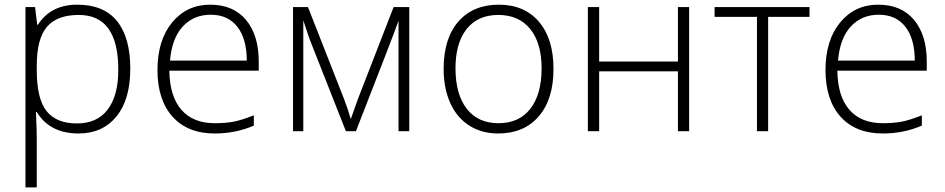

<svg xmlns="http://www.w3.org/2000/svg" viewBox="-20 -561 4040 821"><path d="M485.8 -263.2Q485.8 -497.1 316.9 -497.1Q224.1 -497.1 180.7 -446.3Q137.2 -395.5 137.2 -279.8V-264.2Q136.7 -139.6 178.7 -86.4Q220.7 -33.2 308.6 -33.2Q396.5 -33.2 441.4 -93.8Q486.3 -154.3 485.8 -263.2ZM315.9 9.8Q193.4 9.8 137.2 -82H133.8L135.3 -41Q137.2 -4.9 137.2 38.1V240.2H88.9V-530.8H129.9L139.2 -455.1H142.1Q196.8 -541 310.5 -541Q423.8 -541 480.5 -470.7Q537.1 -400.4 537.1 -267.1Q537.1 -134.8 477.5 -62.5Q418 9.8 315.9 9.8Z M707 -301.8H1035.2Q1035.2 -394.5 995.1 -446.3Q955.1 -498 881.3 -498Q807.6 -498 761.2 -447.3Q714.8 -396.5 707 -301.8ZM653.3 -260.7Q653.3 -388.7 715.8 -464.8Q778.8 -541 878.4 -541Q978 -541 1032.2 -475.6Q1086.4 -410.2 1086.4 -297.9V-258.8H704.1Q705.6 -149.4 755.4 -91.8Q805.2 -34.2 898.4 -34.2Q943.8 -34.2 978 -40.5Q1012.2 -46.9 1065.4 -67.9V-23.9Q987.8 9.8 898.4 9.8Q782.7 9.8 718.3 -61.5Q653.8 -132.8 653.3 -260.7Z M1276.9 0H1232.9V-530.8H1296.9L1450.2 -140.1Q1468.3 -92.8 1480 -51.8L1510.3 -137.2L1663.1 -530.8H1730V0H1684.1V-472.2Q1662.6 -410.6 1502 0H1459L1312 -373Q1302.7 -395.5 1294.7 -420.4Q1286.6 -445.3 1276.9 -474.1Z M1975.1 -436.5Q1927.2 -376 1927.7 -266.6Q1928.2 -157.2 1976.1 -95.7Q2023.9 -34.2 2111.8 -34.2Q2199.7 -34.2 2247.6 -95.7Q2295.4 -157.2 2295.9 -266.6Q2296.4 -376 2247.6 -436.5Q2198.7 -497.1 2110.8 -497.1Q2022.9 -497.1 1975.1 -436.5ZM2346.7 -265.1Q2346.7 -136.7 2283.7 -63.5Q2220.7 9.8 2109.9 9.8Q2040 9.8 1986.8 -23.9Q1933.6 -57.6 1905.3 -120.6Q1877 -183.6 1877 -266.1Q1877 -396.5 1939.9 -468.8Q2003.4 -541 2112.8 -541Q2222.2 -541 2284.7 -467.8Q2347.2 -394.5 2346.7 -265.1Z M2542 -530.8V-297.9H2878.9V-530.8H2926.8V0H2878.9V-255.9H2542V0H2493.7V-530.8Z M3441.4 -488.8H3264.6V0H3216.8V-488.8H3035.6V-530.8H3441.4Z M3563.5 -301.8H3891.6Q3891.6 -394.5 3851.6 -446.3Q3811.5 -498 3737.8 -498Q3664.1 -498 3617.7 -447.3Q3571.3 -396.5 3563.5 -301.8ZM3509.8 -260.7Q3509.8 -388.7 3572.3 -464.8Q3635.3 -541 3734.9 -541Q3834.5 -541 3888.7 -475.6Q3942.9 -410.2 3942.9 -297.9V-258.8H3560.5Q3562 -149.4 3611.8 -91.8Q3661.6 -34.2 3754.9 -34.2Q3800.3 -34.2 3834.5 -40.5Q3868.7 -46.9 3921.9 -67.9V-23.9Q3844.2 9.8 3754.9 9.8Q3639.2 9.8 3574.7 -61.5Q3510.3 -132.8 3509.8 -260.7Z"/></svg>

Font: OpenSans-Light
Style: Regular
Weight: 300
Foundry: Ascender Corporation
Version: Version 1.10